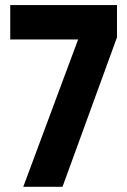

<svg xmlns="http://www.w3.org/2000/svg" viewBox="-20 -720 497 750"><path d="M437 -574.2 224.1 9.8H70.8L285.2 -565.9H20V-700.2H437Z"/></svg>

Font: D-DIN-PRO Heavy
Style: Bold
Weight: 900
Designer: Charles Nix
Foundry: CyberFei
Version: Version 1.000;hotconv 1.0.109;makeotfexe 2.5.65596